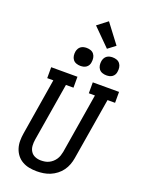

<svg xmlns="http://www.w3.org/2000/svg" viewBox="-212 -1285 1042 1388"><g transform="rotate(20 309.0 -591.0)"><path d="M254 8Q224 8 195.5 2.5Q167 -3 142.5 -17Q118 -31 101 -53Q84 -75 75.5 -102Q67 -129 67 -158.5Q67 -188 72 -217L143 -651H96V-735H298V-651H240L166 -204Q162 -180 163.5 -156Q165 -132 177 -113Q189 -94 210 -85Q231 -76 255 -76Q255 -76 255.5 -76Q256 -76 256 -76Q271 -76 286.5 -78.5Q302 -81 316.5 -88Q331 -95 343.5 -106Q356 -117 365 -130.5Q374 -144 379 -159Q384 -174 387 -189L463 -651H416V-735H618V-651H560L481 -175Q477 -150 467.5 -124.5Q458 -99 442 -77Q426 -55 404 -38Q382 -21 357 -10.5Q332 0 305.5 4Q279 8 254 8ZM490 -816Q474 -816 458.5 -821.5Q443 -827 433.5 -839.5Q424 -852 421.5 -868.5Q419 -885 422 -902Q424 -913 430 -924Q436 -935 446 -942Q456 -949 467.5 -951.5Q479 -954 490 -954Q507 -954 522 -948.5Q537 -943 546.5 -930.5Q556 -918 558.5 -901.5Q561 -885 558 -868Q557 -857 551 -846Q545 -835 535 -828Q525 -821 513.5 -818.5Q502 -816 490 -816ZM290 -816Q274 -816 258.5 -821.5Q243 -827 233.5 -839.5Q224 -852 221.5 -868.5Q219 -885 222 -902Q224 -913 230 -924Q236 -935 246 -942Q256 -949 267.5 -951.5Q279 -954 290 -954Q307 -954 322 -948.5Q337 -943 346.5 -930.5Q356 -918 358.5 -901.5Q361 -885 358 -868Q357 -857 351 -846Q345 -835 335 -828Q325 -821 313.5 -818.5Q302 -816 290 -816ZM429 -998 297 -1130 375 -1190 487 -1042Z"/></g></svg>

Font: Iosevka Slab Medium Extended
Style: Italic
Weight: 500
Width: 7
Italic angle: -9°
Monospace: yes
Designer: Belleve Invis
Foundry: Belleve Invis
Version: Version 11.1.0; ttfautohint (v1.8.3)